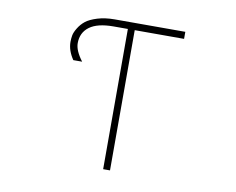

<svg xmlns="http://www.w3.org/2000/svg" viewBox="-79 -836 1159 943"><g transform="rotate(10 500.0 -365.0)"><path d="M419.9 -732.4H771.5V-697.3H525.4V2H491.2V-697.3H419.9Q339.8 -697.3 300.3 -668Q260.7 -638.7 260.7 -585.9Q260.7 -548.8 297.9 -500H253.9Q224.6 -543 224.6 -585.9Q224.6 -602.5 227.5 -618.7Q230.5 -634.8 243.7 -656.2Q256.8 -677.7 276.4 -693.4Q295.9 -709 333.5 -720.7Q371.1 -732.4 419.9 -732.4Z"/></g></svg>

Font: GenEi Gothic M ExtraLight
Style: Regular
Weight: 200
Designer: o_tamon (Modified); [Source Han Sans]
Ryoko NISHIZUKA  (kana & ideographs); Paul D. Hunt (Latin, Greek & Cyrillic); Wenl
Version: Version 1.1a;Original Version 1.004